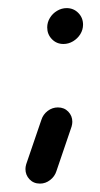

<svg xmlns="http://www.w3.org/2000/svg" viewBox="-20 -357 241 464"><path d="M94.1 -290.7Q94.1 -303 100.6 -313.7Q107 -324.4 118 -330.9Q128.9 -337.4 141.1 -337.4Q157.8 -337.4 169.3 -325.7Q180.7 -314.1 180.7 -297.4Q180.7 -285.2 174.1 -274.4Q167.4 -263.7 156.5 -257.2Q145.6 -250.7 133.3 -250.7Q116.7 -250.7 105.4 -262.4Q94.1 -274.1 94.1 -290.7ZM41.5 51.5Q41.5 46.3 43.3 40L80 -67.4Q84.1 -80.4 95.2 -88.9Q106.3 -97.4 120 -97.4Q135.2 -97.4 145 -87.2Q154.8 -77 154.8 -62.6Q154.8 -57.4 153 -51.1L116.3 56.7Q112.2 69.6 101.1 78.1Q90 86.7 76.7 86.7Q61.1 86.7 51.3 76.3Q41.5 65.9 41.5 51.5Z"/></svg>

Font: 26F Galaxy Sans
Style: Bold Italic
Weight: 700
Italic angle: -5°
Designer: C₂₉H₂₅N₃O₅
Version: Version 1.200